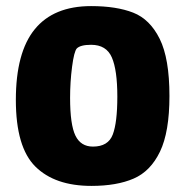

<svg xmlns="http://www.w3.org/2000/svg" viewBox="-20 -597 608 630"><path d="M536 -282Q536 -164 505 -99.5Q474 -35 418.5 -11Q363 13 280 13Q160 13 96 -50.5Q32 -114 32 -269Q32 -425 94 -501Q156 -577 279 -577Q362 -577 417 -555.5Q472 -534 504 -469.5Q536 -405 536 -282ZM365 -280Q365 -367 347 -408.5Q329 -450 279 -450Q244 -450 232 -438Q223 -428 216.5 -378Q210 -328 210 -276Q210 -188 227.5 -152Q245 -116 285 -116Q335 -116 350 -155.5Q365 -195 365 -280Z"/></svg>

Font: Lalezar
Style: Regular
Weight: 400
Designer: Borna Izadpanah
Foundry: Borna Izadpanah
Version: Version 1.003